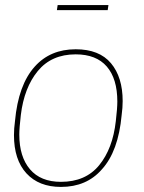

<svg xmlns="http://www.w3.org/2000/svg" viewBox="-20 -730 566 756"><path d="M220 6Q133 6 84 -47.5Q35 -101 35 -198Q35 -224 39 -253Q52 -396 117 -468Q178 -536 278 -536Q371 -536 417 -481Q463 -426 463 -332Q463 -306 459 -277Q446 -134 381 -63Q321 6 220 6ZM220 -14Q317 -14 370.5 -79.5Q424 -145 436 -253Q442 -304 442 -330Q442 -420 400.5 -468Q359 -516 278 -516Q183 -516 129 -450.5Q75 -385 62 -277Q56 -226 56 -200Q56 -113 98 -63.5Q140 -14 220 -14ZM404 -690H204L207 -710H407Z"/></svg>

Font: Tanohe Sans Thin
Style: Italic
Weight: 100
Designer: Village Type and Design LLC & Cristiano Sobral
Foundry: Cooper Hewitt Smithsonian Design Museum
Version: Version 1.00;September 29, 2021;FontCreator 13.0.0.2655 64-b